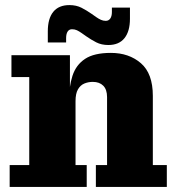

<svg xmlns="http://www.w3.org/2000/svg" viewBox="-20 -735 696 755"><path d="M357 0V-86H401V-353Q401 -383 386 -398Q371 -413 345 -413Q327 -413 311.5 -406.5Q296 -400 286.5 -383.5Q277 -367 277 -337L251 -336Q251 -394 265 -437Q279 -480 314.5 -503.5Q350 -527 416 -527Q487 -527 534 -486.5Q581 -446 581 -358V-86H636V0ZM18 0V-86H95V-432H25V-518H255V-359L277 -363V-86H321V0ZM406 -558Q379 -558 358.5 -568.5Q338 -579 318 -593L301 -605L341 -680L358 -668Q368 -661 377 -657Q386 -653 396 -653Q407 -653 413.5 -662Q420 -671 420 -688V-705H491V-661Q491 -612 469.5 -585Q448 -558 406 -558ZM168 -612Q168 -662 189.5 -688.5Q211 -715 253 -715Q280 -715 300.5 -704.5Q321 -694 341 -680L358 -668L318 -593L301 -605Q291 -612 282.5 -616Q274 -620 263 -620Q252 -620 246 -611Q240 -602 240 -585V-568H168Z"/></svg>

Font: Montagu Slab 144pt
Style: Bold
Weight: 700
Designer: Florian Karsten
Foundry: Florian Karsten
Version: Version 1.000